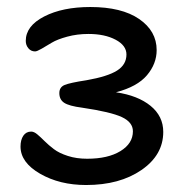

<svg xmlns="http://www.w3.org/2000/svg" viewBox="-20 -506 539 553"><path d="M228 26.9Q151.9 26.9 95.5 -5.6Q39.1 -38.1 39.1 -84Q39.1 -103 47.1 -115Q55.2 -127 69.8 -127Q78.1 -127 87.6 -118.9Q97.2 -110.8 108.6 -99.4Q120.1 -87.9 135.3 -76.4Q150.4 -64.9 175.3 -56.9Q200.2 -48.8 231 -48.8Q291 -48.8 326.9 -70.8Q362.8 -92.8 362.8 -127.9Q362.8 -153.8 331.1 -168.7Q299.3 -183.6 216.8 -195.8Q178.7 -200.7 164.8 -210Q150.9 -219.2 150.9 -237.8Q150.9 -254.9 166 -261.2Q181.2 -267.6 229 -274.9Q290 -285.6 317.1 -302.7Q344.2 -319.8 344.2 -349.1Q344.2 -375 313 -391.6Q281.7 -408.2 234.9 -408.2Q202.1 -408.2 173.6 -400.4Q145 -392.6 129.2 -383.1Q113.3 -373.5 99.9 -365.7Q86.4 -357.9 81.1 -357.9Q69.3 -357.9 61.8 -366.9Q54.2 -376 54.2 -388.2Q54.2 -431.2 107.2 -458.5Q160.2 -485.8 240.2 -485.8Q330.6 -485.8 380.9 -451.2Q431.2 -416.5 431.2 -361.8Q431.2 -322.3 403.3 -289.3Q375.5 -256.3 314 -240.2Q377 -231 413.6 -201.2Q450.2 -171.4 450.2 -126Q450.2 -59.6 387.5 -16.4Q324.7 26.9 228 26.9Z"/></svg>

Font: Shantell Sans Bouncy
Style: Regular
Weight: 400
Designer: Stephen Nixon, Anya Danilova, Shantell Martin
Foundry: Arrow Type
Version: Version 1.006;[9816181b4]